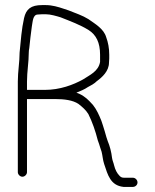

<svg xmlns="http://www.w3.org/2000/svg" viewBox="-20 -705 609 754"><path d="M520 11.5C520 1.9 511.5 -7 502 -7H468C459.5 -7 455 -9 450 -14C439 -25 432.3 -38.8 428 -56C425.7 -66.6 421.6 -73.8 420 -85C417.4 -108.2 411.1 -132 403 -151L398 -166C393.6 -181.3 389.3 -197.2 384 -213L378 -231C368.9 -253.7 359 -275.5 345 -293C327.9 -312.2 307.9 -332.3 280 -341C296 -347.6 311.8 -353.8 325 -363L343 -373C349.7 -377 355.7 -381.7 361 -387C380.8 -401.2 408 -425.7 408 -459C408.7 -464.3 409 -469.7 409 -475V-490C409 -516 404.4 -539.3 397 -559C387.5 -592.3 352.6 -611.7 327 -630C304.2 -644.2 276.2 -653.5 250 -664L229 -671C209.3 -677.6 185.2 -685 160 -685H145C101.5 -685 82.5 -669.3 74.5 -634C64.8 -591.3 61.6 -545.3 57 -499C57 -461.1 50 -424.3 50 -385V-29C50 -19.8 58.8 -11 68 -11C77.2 -11 86 -19.8 86 -29V-316H197C231.9 -316 265.8 -311.8 288 -297C302.2 -286 317.5 -272.8 327 -257C342.2 -226.7 355.1 -189.6 364 -154L369 -140C370.3 -135.3 371.8 -130.5 373.5 -125.5L379 -109C383.1 -92.7 383.7 -76.8 389 -61C403.5 -17.5 413.6 23.3 465 29H502C511.5 29 520 21.2 520 11.5ZM93 -498C93 -504 93.7 -510 95 -516C97.8 -547.2 101.1 -570.1 105 -601C108.8 -619.9 108.4 -648 129 -648C135.7 -648.7 141 -649 145 -649H160C178.7 -649 202 -641.8 218 -637C258.3 -620.9 293.8 -608.1 328 -587C357.6 -568.2 373 -537.9 373 -490V-462C366.7 -424.5 332.3 -410.5 306 -393C267.6 -371.7 215.3 -352 156 -352H86V-385C86 -423.5 93 -461.1 93 -498Z"/></svg>

Font: HoneyBee
Style: Lit
Weight: 300
Foundry: Cannot Into Space Fonts
Version: Version 0.89